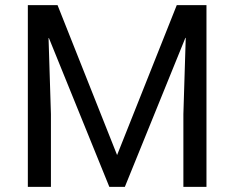

<svg xmlns="http://www.w3.org/2000/svg" viewBox="-20 -731 916 751"><path d="M205.1 -710.9 438 -124.5 671.4 -710.9H787.6V0H697.3V-284.7L706.5 -583H705.1L468.3 0H407.7L171.4 -582H169.9L179.2 -284.7V0H88.9V-710.9Z"/></svg>

Font: Roboto Web
Style: Regular
Weight: 400
Designer: Google
Version: Version 1.200310; 2013